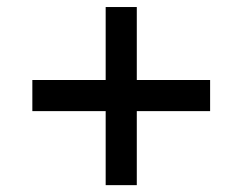

<svg xmlns="http://www.w3.org/2000/svg" viewBox="-20 -580 690 546"><path d="M72 -264V-352.5H577.5V-264ZM280.5 -53.5V-560H369V-53.5Z"/></svg>

Font: Azeret Mono Thin
Style: Regular
Weight: 100
Designer: Martin Vácha
Foundry: Displaay
Version: Version 1.002